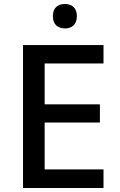

<svg xmlns="http://www.w3.org/2000/svg" viewBox="-20 -939 597 959"><path d="M305 -919C271 -919 244 -902 244 -858C244 -815 271 -797 305 -797C337 -797 364 -815 364 -858C364 -902 337 -919 305 -919ZM497 0V-93H203V-327H479V-418H203V-622H497V-714H95V0Z"/></svg>

Font: Noto Sans Malayalam Medium
Style: Regular
Weight: 500
Designer: Jelle Bosma - Monotype Design Team
Foundry: Monotype Imaging Inc.
Version: Version 2.104